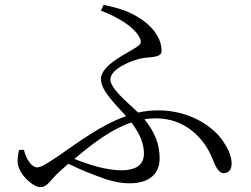

<svg xmlns="http://www.w3.org/2000/svg" viewBox="-20 -770 1040 795"><path d="M79 -150 59 -149C55 -133 53 -118 53 -101C53 -52 116 5 147 5C177 5 190 -27 227 -60L263 -92C313 -67 358 -50 396 -36C441 -19 480 -11 518 -11C590 -11 641 -44 641 -114C641 -170 623 -221 578 -276C594 -279 610 -280 626 -280C746 -280 826 -199 861 -110C873 -79 886 -53 906 -53C929 -53 939 -71 939 -92C939 -120 929 -148 903 -186C861 -249 762 -313 636 -313C607 -313 579 -310 552 -304C507 -347 437 -403 437 -441C437 -484 522 -519 564 -528C604 -536 649 -529 649 -560C649 -616 605 -669 548 -701C506 -727 460 -739 409 -750L398 -726C472 -697 534 -659 557 -616C567 -598 566 -589 547 -576C507 -549 398 -501 398 -443C398 -394 457 -340 502 -289C404 -255 315 -189 217 -121C163 -85 148 -77 133 -77C112 -77 88 -110 79 -150ZM524 -263C562 -212 576 -173 576 -134C576 -91 548 -65 483 -65C419 -65 348 -88 288 -112C373 -184 447 -237 524 -263Z"/></svg>

Font: Harano Aji Mincho K1
Style: Regular
Weight: 400
Foundry: Masamichi Hosoda
Version: HaranoAjiMinchoK1-Regular version 20230610;ttx 4.39.4